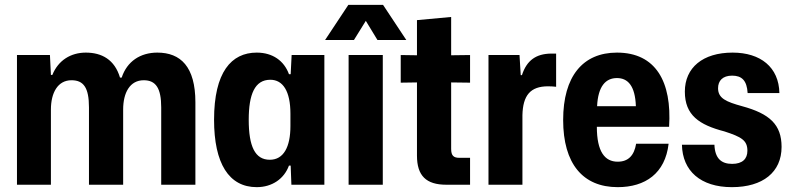

<svg xmlns="http://www.w3.org/2000/svg" viewBox="-20 -762 3269 792"><path d="M50 0H190V-310C190 -379 218 -431 275 -431C325 -431 347 -400 347 -319V0H488V-310C488 -380 516 -431 573 -431C623 -431 645 -398 645 -319V0H786V-340C786 -487 725 -545 629 -545C559 -545 504 -509 482 -442H475C453 -516 400 -545 334 -545C272 -545 220 -513 196 -453H190L186 -535H50Z M1039 10C1102 10 1152 -24 1172 -79H1179L1182 0H1318V-535H1183L1179 -456H1172C1152 -511 1105 -545 1039 -545C934 -545 863 -464 863 -268C863 -88 924 10 1039 10ZM1093 -103C1032 -103 1006 -158 1006 -268C1006 -373 1031 -433 1095 -433C1147 -433 1178 -386 1178 -293V-242C1178 -156 1150 -103 1093 -103Z M1321 -597H1440L1489 -676L1537 -597H1656L1560 -742H1417ZM1418 0H1559V-535H1418Z M1821 0H1919V-111H1875C1851 -111 1841 -120 1841 -148V-422L1919 -421V-535L1841 -534V-692L1700 -679V-534L1633 -535V-421L1700 -422V-120C1700 -37 1738 0 1821 0Z M1995 0H2135V-287C2137 -368 2167 -406 2241 -406C2254 -406 2266 -405 2274 -404V-541C2267 -541 2260 -541 2253 -541C2192 -540 2153 -514 2133 -452H2128L2123 -535H1995Z M2528 10C2642 10 2724 -47 2738 -169H2604C2596 -121 2572 -95 2528 -95C2475 -95 2442 -136 2442 -239H2740C2752 -425 2685 -545 2525 -545C2384 -545 2303 -447 2303 -267C2303 -87 2384 10 2528 10ZM2525 -440C2570 -440 2600 -408 2603 -324H2443C2447 -406 2478 -440 2525 -440Z M2999 10C3127 10 3204 -52 3204 -156C3204 -248 3155 -293 3041 -324C2976 -342 2942 -356 2942 -398C2942 -429 2961 -450 3000 -450C3040 -450 3061 -430 3064 -378H3195C3193 -485 3117 -545 3002 -545C2879 -545 2805 -483 2805 -384C2805 -287 2864 -247 2968 -220C3039 -197 3063 -183 3063 -140C3063 -107 3043 -86 3000 -86C2955 -86 2929 -109 2927 -165H2793C2795 -57 2870 10 2999 10Z"/></svg>

Font: Mona Sans SemiCondensed
Style: Bold
Weight: 700
Width: 4
Designer: Deni Anggara
Foundry: GitHub
Version: Version 2.000